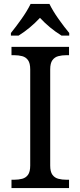

<svg xmlns="http://www.w3.org/2000/svg" viewBox="-20 -951 407 971"><path d="M330.1 -771H291Q230.5 -808.6 182.1 -860.8Q133.8 -808.6 74.2 -771H35.2V-784.2Q59.6 -814 88.6 -855Q117.7 -896 134.8 -931.2H230Q247.1 -896 276.1 -855Q305.2 -814 330.1 -784.2ZM329.1 0H38.1V-42H50.8Q73.7 -42 92.3 -46.9Q110.8 -51.8 121.8 -67.1Q132.8 -82.5 132.8 -113.8V-600.1Q132.8 -631.3 121.8 -646.7Q110.8 -662.1 92.3 -667Q73.7 -671.9 50.8 -671.9H38.1V-713.9H329.1V-671.9H315.9Q293.5 -671.9 274.9 -667Q256.3 -662.1 245.1 -646.7Q233.9 -631.3 233.9 -600.1V-113.8Q233.9 -82.5 245.1 -67.1Q256.3 -51.8 274.9 -46.9Q293.5 -42 315.9 -42H329.1Z"/></svg>

Font: Satisar Sharada
Style: Regular
Weight: 400
Designer: Vinodh Rajan & Sunil Mahnoori
Version: 2.2